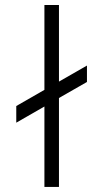

<svg xmlns="http://www.w3.org/2000/svg" viewBox="-20 -740 408 760"><path d="M155.8 0V-318.4L44.4 -254.4V-320.3L155.8 -384.3V-720.2H213.4V-417L324.2 -480.5V-415.5L213.4 -352.1V0Z"/></svg>

Font: Manrope Light
Style: Regular
Weight: 300
Designer: Mikhail Sharanda
Foundry: Mikhail Sharanda
Version: Version 4.505;FEAKit 1.0